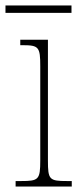

<svg xmlns="http://www.w3.org/2000/svg" viewBox="-32 -681 289 701"><path d="M-12 -634H229V-661H-12ZM25 0H230V-20H213C148 -20 143 -25 143 -95V-536H42V-516H51C110 -516 115 -509 115 -439V-95C115 -25 109 -20 45 -20H25Z"/></svg>

Font: Noto Serif Myanmar Condensed Thin
Style: Regular
Weight: 100
Width: 3
Designer: Ben Mitchell and the Monotype Design Team
Foundry: Monotype Imaging Inc.
Version: Version 2.106